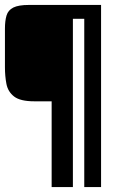

<svg xmlns="http://www.w3.org/2000/svg" viewBox="-20 -640 505 777"><path d="M189 117V-230H119Q62 -230 37 -249.5Q12 -269 6 -300.5Q0 -332 0 -368V-524Q0 -556 6.5 -577.5Q13 -599 34 -609.5Q55 -620 97 -620H389V117H321V-564H275V117Z"/></svg>

Font: Smooch Sans SemiBold
Style: Bold
Weight: 600
Designer: Robert E. Leuschke
Foundry: Robert E. Leuschke
Version: Version 1.010; ttfautohint (v1.8.3)